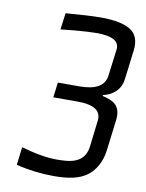

<svg xmlns="http://www.w3.org/2000/svg" viewBox="-78 -712 590 778"><g transform="rotate(10 217.5 -323.0)"><path d="M336 -344 337 -348C370 -355 407 -378 413 -426L428 -547C433 -588 422 -616 396 -632C370 -648 329 -656 275 -656C240 -656 191 -653 130 -648L121 -580C122 -580 142 -582 179 -586C217 -589 246 -591 268 -591C333 -591 363 -574 359 -539L345 -430C340 -387 304 -366 236 -366H148L140 -304H241C308 -304 339 -283 334 -242L321 -133C312 -62 250 -58 197 -58C158 -58 109 -66 51 -83L42 -9C94 4 146 10 196 10C250 10 302 4 338 -26C362 -45 385 -81 391 -129L407 -259C414 -322 375 -335 336 -344Z"/></g></svg>

Font: Gamestation Condensed
Style: Italic
Weight: 400
Width: 3
Designer: Jonas Hecksher
Foundry: Jonas Hecksher, Playtypeª, e-types AS
Version: Version 1.003